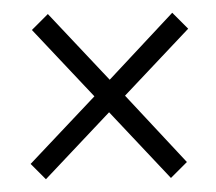

<svg xmlns="http://www.w3.org/2000/svg" viewBox="-20 -407 339 301"><path d="M152 -282 250 -387 275 -362 176 -257 273 -153 248 -128 151 -231 52 -126 28 -150 128 -256 30 -360 55 -385Z"/></svg>

Font: Azad Pori Unicode
Style: Regular
Weight: 400
Designer: Abul Kalam Azad
Foundry: Lipighor Font Foundry
Version: Version 1.026;December 22, 2019;FontCreator 12.0.0.2547 64-b